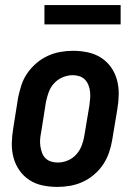

<svg xmlns="http://www.w3.org/2000/svg" viewBox="-20 -728 540 756"><path d="M206 8Q176 8 147.5 2Q119 -4 96 -19Q73 -34 57 -56.5Q41 -79 33.5 -106.5Q26 -134 26.5 -163.5Q27 -193 32 -222L51 -342Q56 -367 64 -392Q72 -417 87 -439Q102 -461 123 -479Q144 -497 168 -508Q192 -519 217.5 -523.5Q243 -528 267 -528Q297 -528 325.5 -522Q354 -516 377.5 -501Q401 -486 417 -463.5Q433 -441 440.5 -413.5Q448 -386 447.5 -356.5Q447 -327 442 -298L422 -178Q418 -153 409.5 -128Q401 -103 386.5 -81Q372 -59 351 -41Q330 -23 306 -12Q282 -1 256.5 3.5Q231 8 206 8ZM207 -88Q227 -88 246.5 -96Q266 -104 280 -119.5Q294 -135 301.5 -154.5Q309 -174 312 -193L332 -313Q334 -327 335 -341Q336 -355 334.5 -368Q333 -381 328 -393.5Q323 -406 314 -415Q305 -424 292.5 -428Q280 -432 266 -432Q247 -432 227.5 -424Q208 -416 193.5 -400.5Q179 -385 172 -365.5Q165 -346 161 -327L142 -207Q139 -193 138 -179Q137 -165 139 -152Q141 -139 145.5 -126.5Q150 -114 159 -105Q168 -96 181 -92Q194 -88 207 -88ZM155 -632V-708H455V-632Z"/></svg>

Font: Iosevka SS04 Oblique
Style: Bold
Weight: 700
Italic angle: -9°
Monospace: yes
Designer: Belleve Invis
Foundry: Belleve Invis
Version: Version 19.0.0; ttfautohint (v1.8.4)